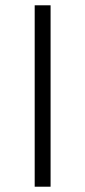

<svg xmlns="http://www.w3.org/2000/svg" viewBox="-20 -705 322 725"><path d="M171 0H111V-685H171Z"/></svg>

Font: Statis Sans Light
Style: Regular
Weight: 300
Designer: bBox Type GmbH
Foundry: bBox Type GmbH
Version: Version 1.000